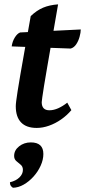

<svg xmlns="http://www.w3.org/2000/svg" viewBox="-20 -589 399 902"><path d="M152.4 12Q103.7 12 78.9 -14Q54.1 -39.9 54.1 -90Q54.1 -98.6 56.2 -115.1Q58.2 -131.6 62.8 -161Q67.3 -190.4 75.4 -237.1Q83.5 -283.8 95.6 -351.8Q107.7 -419.8 124.3 -513.3Q152.5 -540.4 182.6 -553Q212.6 -565.6 252.9 -568.5Q236.2 -473.2 223.6 -399.7Q211 -326.2 201.7 -273.5Q192.4 -220.7 186.9 -185.7Q181.4 -150.7 178.7 -132.1Q176 -113.5 176 -109Q176 -70.9 212.1 -70.9Q231.8 -70.9 253.4 -80.4Q274.9 -90 296 -106.7L315.3 -71.6Q294.7 -47.1 267.4 -28Q240 -8.9 210.4 1.5Q180.9 12 152.4 12ZM312.1 -360.9 34.9 -371Q38.2 -394.6 49.6 -412.9Q60.9 -431.2 74.4 -436.5L359.4 -450.6Q359.4 -436.5 354 -416.7Q348.7 -396.9 338.2 -381.1Q327.7 -365.3 312.1 -360.9ZM40.8 293.1Q34 288.7 30.4 283.3Q26.7 277.9 26.7 267.3Q55.2 260.4 71.4 244.4Q87.6 228.4 87.6 209.2Q87.6 193.4 77.3 185Q67 176.6 56.7 167.7Q46.4 158.8 46.4 143.6Q46.4 116.8 69.8 98.4Q93.1 80 124.8 80Q183.7 80 183.7 134.4Q183.7 161.4 171 189.4Q158.3 217.4 137.3 240.7Q116.3 264 91.2 278.3Q66.2 292.5 40.8 293.1Z"/></svg>

Font: Petrona
Style: Italic
Weight: 400
Italic angle: -9°
Designer: Ringo R. Seeber
Foundry: Ringo R. Seeber
Version: Version 2.001; ttfautohint (v1.8.3)